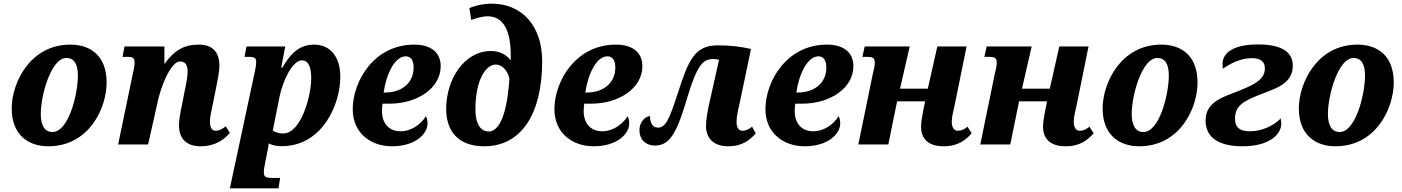

<svg xmlns="http://www.w3.org/2000/svg" viewBox="-20 -790 7667 1050"><path d="M244 10C466 10 563 -197 563 -339C563 -486 474 -546 365 -546C143 -546 44 -335 44 -197C44 -54 133 10 244 10ZM267 -68C226 -68 203 -102 203 -166C203 -271 260 -473 343 -473C383 -473 406 -442 406 -378C406 -274 355 -68 267 -68Z M1237 -63 1215 -99C1189 -80 1175 -75 1159 -75C1137 -75 1128 -96 1128 -125C1128 -149 1136 -185 1144 -221L1161 -306C1169 -346 1180 -399 1180 -430C1180 -493 1153 -546 1067 -546C987 -546 933 -515 879 -440V-536H661L650 -479H677C709 -479 716 -471 716 -448C716 -428 712 -412 709 -399L626 0H790L838 -214C856 -312 914 -454 964 -454C999 -454 1006 -427 1006 -397C1006 -367 993 -303 988 -283L975 -215C965 -170 960 -138 959 -111C956 -37 996 10 1076 10C1158 10 1206 -27 1237 -63Z M1512 183H1470C1434 183 1423 177 1423 155C1423 135 1425 123 1429 106L1442 40C1447 18 1450 -4 1449 -6C1476 8 1507 11 1534 9C1744 1 1841 -219 1841 -369C1841 -484 1783 -546 1697 -546C1608 -546 1562 -484 1524 -420H1518L1540 -536H1328L1317 -479H1339C1372 -479 1381 -472 1381 -454C1381 -432 1377 -416 1374 -400L1237 240H1503ZM1529 -60C1502 -60 1480 -69 1472 -77L1508 -258C1526 -347 1579 -460 1631 -460C1672 -460 1682 -411 1682 -362C1682 -265 1626 -60 1529 -60Z M2123 10C2251 10 2318 -57 2318 -115C2318 -131 2315 -145 2309 -154C2282 -111 2230 -72 2171 -72C2106 -72 2069 -116 2069 -183C2069 -203 2071 -216 2072 -223H2110C2264 -223 2390 -309 2390 -428C2390 -503 2337 -546 2245 -546C2024 -546 1909 -344 1909 -193C1909 -60 2010 10 2123 10ZM2078 -284C2092 -383 2138 -482 2199 -482C2230 -482 2242 -455 2242 -421C2242 -331 2171 -284 2086 -284Z M2628 10C2832 10 2945 -169 2945 -455C2945 -655 2829 -770 2669 -770C2620 -770 2572 -757 2547 -746L2557 -681C2579 -689 2618 -701 2646 -701C2749 -701 2777 -593 2773 -459C2752 -490 2712 -511 2665 -511C2518 -511 2420 -356 2420 -194C2420 -72 2487 10 2628 10ZM2652 -71C2616 -71 2580 -101 2580 -193C2580 -351 2636 -437 2691 -437C2722 -437 2754 -410 2766 -361C2757 -223 2728 -71 2652 -71Z M3226 10C3354 10 3421 -57 3421 -115C3421 -131 3418 -145 3412 -154C3385 -111 3333 -72 3274 -72C3209 -72 3172 -116 3172 -183C3172 -203 3174 -216 3175 -223H3213C3367 -223 3493 -309 3493 -428C3493 -503 3440 -546 3348 -546C3127 -546 3012 -344 3012 -193C3012 -60 3113 10 3226 10ZM3181 -284C3195 -383 3241 -482 3302 -482C3333 -482 3345 -455 3345 -421C3345 -331 3274 -284 3189 -284Z M3962 10C4042 10 4081 -26 4113 -60L4093 -97C4069 -79 4057 -75 4039 -75C4017 -75 4008 -97 4008 -124C4008 -150 4015 -185 4024 -221L4087 -522C4034 -535 3974 -542 3906 -542C3780 -542 3746 -465 3687 -281C3638 -130 3619 -92 3577 -92C3548 -92 3534 -122 3535 -155C3516 -155 3477 -131 3477 -77C3477 -30 3508 6 3563 6C3649 6 3686 -79 3740 -261C3795 -443 3828 -467 3881 -467C3897 -467 3903 -466 3912 -462L3863 -243C3849 -183 3841 -135 3841 -101C3841 -32 3885 10 3962 10Z M4380 10C4508 10 4575 -57 4575 -115C4575 -131 4572 -145 4566 -154C4539 -111 4487 -72 4428 -72C4363 -72 4326 -116 4326 -183C4326 -203 4328 -216 4329 -223H4367C4521 -223 4647 -309 4647 -428C4647 -503 4594 -546 4502 -546C4281 -546 4166 -344 4166 -193C4166 -60 4267 10 4380 10ZM4335 -284C4349 -383 4395 -482 4456 -482C4487 -482 4499 -455 4499 -421C4499 -331 4428 -284 4343 -284Z M5140 10C5222 10 5262 -26 5294 -61L5271 -97C5248 -79 5236 -75 5217 -75C5195 -75 5185 -97 5185 -125C5185 -151 5194 -185 5202 -221L5266 -536H5106L5054 -305H4902L4955 -536H4709L4696 -479H4723C4755 -479 4764 -471 4764 -448C4764 -424 4757 -404 4753 -385L4674 0H4838L4886 -236H5039L5027 -175C5021 -144 5017 -117 5017 -97C5017 -41 5047 10 5140 10Z M5807 10C5889 10 5929 -26 5961 -61L5938 -97C5915 -79 5903 -75 5884 -75C5862 -75 5852 -97 5852 -125C5852 -151 5861 -185 5869 -221L5933 -536H5773L5721 -305H5569L5622 -536H5376L5363 -479H5390C5422 -479 5431 -471 5431 -448C5431 -424 5424 -404 5420 -385L5341 0H5505L5553 -236H5706L5694 -175C5688 -144 5684 -117 5684 -97C5684 -41 5714 10 5807 10Z M6210 10C6432 10 6529 -197 6529 -339C6529 -486 6440 -546 6331 -546C6109 -546 6010 -335 6010 -197C6010 -54 6099 10 6210 10ZM6233 -68C6192 -68 6169 -102 6169 -166C6169 -271 6226 -473 6309 -473C6349 -473 6372 -442 6372 -378C6372 -274 6321 -68 6233 -68Z M6775 10C6924 10 6987 -57 6987 -113C6987 -127 6983 -138 6985 -143C6951 -107 6885 -72 6816 -72C6754 -72 6734 -98 6734 -142C6734 -212 6783 -237 6856 -267C6943 -303 7050 -325 7050 -431C7050 -498 7001 -547 6859 -547C6703 -547 6666 -485 6666 -444C6666 -430 6667 -419 6668 -414C6704 -440 6762 -472 6827 -472C6880 -472 6896 -447 6897 -421C6901 -361 6847 -332 6781 -304C6691 -264 6573 -245 6573 -131C6573 -38 6645 10 6775 10Z M7283 10C7505 10 7602 -197 7602 -339C7602 -486 7513 -546 7404 -546C7182 -546 7083 -335 7083 -197C7083 -54 7172 10 7283 10ZM7306 -68C7265 -68 7242 -102 7242 -166C7242 -271 7299 -473 7382 -473C7422 -473 7445 -442 7445 -378C7445 -274 7394 -68 7306 -68Z"/></svg>

Font: Noto Serif SemiCondensed Extra
Style: Italic
Weight: 800
Width: 4
Italic angle: -12°
Designer: Monotype Design Team
Foundry: Monotype Imaging Inc.
Version: Version 1.901